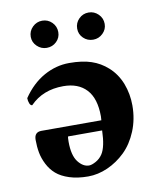

<svg xmlns="http://www.w3.org/2000/svg" viewBox="-75 -686 634 758"><g transform="rotate(-10 242.0 -307.5)"><path d="M303.2 -158.2H167Q165 -156.2 165 -137.2Q165 -82.5 184.8 -56.6Q204.6 -30.8 229 -30.8Q239.3 -30.8 255.9 -39.8Q272.5 -48.8 283.2 -64.9Q301.3 -92.3 303.2 -158.2ZM48.8 -304.2Q42 -304.2 38.1 -314Q34.2 -323.7 34.2 -335Q70.8 -388.7 119.4 -415.8Q168 -442.9 221.2 -442.9Q273.9 -442.9 309.6 -430.7Q345.2 -418.9 374 -393.1Q405.3 -365.2 421.9 -323.2Q438 -280.8 438 -234.9Q438 -179.7 418.5 -132.3Q398.9 -85 367.2 -54.2Q335.4 -23.4 296.4 -6.1Q257.3 11.2 217.8 11.2Q175.3 11.2 142.8 0.7Q110.4 -9.8 90.8 -26.9Q71.3 -43.9 59.1 -67.9Q46.9 -91.8 42.5 -115.7Q38.1 -139.6 38.1 -167Q38.1 -198.2 66.9 -198.2H307.1Q307.1 -200.2 307.6 -205.1Q308.1 -210 308.1 -213.9Q308.1 -285.6 275.1 -321.3Q242.2 -356.9 182.1 -356.9Q100.1 -356.9 48.8 -304.2ZM275.9 -570.8Q275.9 -593.8 292 -609.9Q308.1 -626 331.1 -626Q353.5 -626 369.9 -609.9Q386.2 -593.8 386.2 -570.8Q386.2 -548.8 369.9 -533Q353.5 -517.1 331.1 -517.1Q308.1 -517.1 292 -532.7Q275.9 -548.3 275.9 -570.8ZM89.8 -570.8Q89.8 -593.8 106.2 -609.9Q122.6 -626 145 -626Q168 -626 184.1 -609.9Q200.2 -593.8 200.2 -570.8Q200.2 -548.3 184.1 -532.7Q168 -517.1 145 -517.1Q122.6 -517.1 106.2 -533Q89.8 -548.8 89.8 -570.8Z"/></g></svg>

Font: Linux Libertine G
Style: Bold
Weight: 700
Designer: Philipp H. Poll
Foundry: Philipp H. Poll
Version: Version 5.0.3